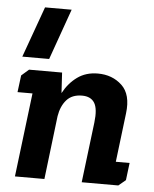

<svg xmlns="http://www.w3.org/2000/svg" viewBox="-52 -761 645 805"><g transform="rotate(5 270.5 -358.5)"><path d="M28 -503 105 -717H217L141 -503ZM61 -451H200L205 -365Q228 -408 264 -434Q300 -460 350 -460Q411 -460 451.5 -422Q492 -384 482 -304L457 -98H515L506 -25L476 0H322L353 -254Q360 -312 344.5 -337Q329 -362 292 -362Q250 -362 227 -336Q204 -310 197 -267L165 0H41L84 -353H21L30 -424Z"/></g></svg>

Font: Zilla Slab
Style: Bold Italic
Weight: 700
Italic angle: -6°
Designer: Typotheque.com
Foundry: Typotheque type foundry
Version: Version 1.1; 2017; ttfautohint (v1.6)